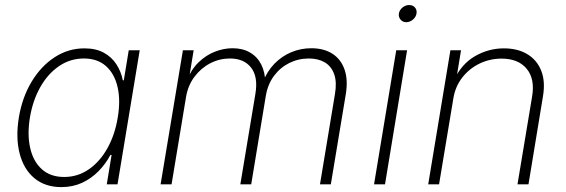

<svg xmlns="http://www.w3.org/2000/svg" viewBox="-20 -746 2291 777"><path d="M228.5 11.2Q162.6 11.2 119.4 -24.7Q76.2 -60.5 59.6 -124.3Q43 -188 56.2 -270Q69.8 -352.1 107.9 -415.3Q146 -478.5 201.2 -514.4Q256.3 -550.3 321.8 -550.3Q368.2 -550.3 400.1 -532.7Q432.1 -515.1 451.2 -485.6Q470.2 -456.1 477.1 -420.9H481L501 -542.5H545.4L455.6 0H412.1L431.6 -119.1H426.8Q408.2 -83.5 379.2 -53.7Q350.1 -23.9 312.3 -6.3Q274.4 11.2 228.5 11.2ZM239.7 -29.8Q294.9 -29.8 339.8 -61Q384.8 -92.3 415 -146.7Q445.3 -201.2 456.5 -270.5Q468.3 -339.8 455.8 -393.8Q443.4 -447.8 408.9 -478.5Q374.5 -509.3 319.3 -509.3Q263.7 -509.3 218.3 -478Q172.9 -446.8 142.6 -392.6Q112.3 -338.4 101.1 -270.5Q89.8 -202.1 102.1 -147.5Q114.3 -92.8 149.2 -61.3Q184.1 -29.8 239.7 -29.8Z M629.9 0 720.2 -542.5H763.7L743.2 -417.5L735.4 -418.9Q753.9 -465.3 784.2 -494.4Q814.5 -523.4 850.3 -537.1Q886.2 -550.8 920.9 -550.8Q962.4 -550.8 991.9 -533.4Q1021.5 -516.1 1037.4 -484.6Q1053.2 -453.1 1053.7 -410.2L1043.9 -413.6Q1060.5 -457 1090.3 -487.8Q1120.1 -518.6 1158.7 -534.7Q1197.3 -550.8 1239.7 -550.8Q1290.5 -550.8 1325.2 -528.6Q1359.9 -506.3 1374.5 -464.1Q1389.2 -421.9 1378.9 -361.8L1318.8 0H1274.9L1335.4 -364.7Q1343.8 -413.1 1332.5 -445.3Q1321.3 -477.5 1294.7 -493.4Q1268.1 -509.3 1230 -509.3Q1187.5 -509.3 1150.6 -491Q1113.8 -472.7 1088.6 -438.7Q1063.5 -404.8 1055.7 -357.9L996.6 0H952.6L1013.7 -367.2Q1024.9 -435.5 996.1 -472.4Q967.3 -509.3 910.6 -509.3Q868.7 -509.3 831.1 -490Q793.5 -470.7 767.1 -435.5Q740.7 -400.4 732.9 -353.5L674.3 0Z M1493.7 0 1583.5 -542.5H1627.4L1538.1 0ZM1624 -656.2Q1609.9 -656.2 1601.1 -666.5Q1592.3 -676.8 1594.2 -691.4Q1596.7 -705.6 1608.9 -715.6Q1621.1 -725.6 1635.7 -725.6Q1650.9 -725.6 1659.4 -715.6Q1668 -705.6 1665.5 -690.9Q1663.1 -676.8 1650.9 -666.5Q1638.7 -656.2 1624 -656.2Z M1814.9 -349.1 1756.8 0H1712.9L1802.7 -542.5H1845.7L1825.7 -420.4L1816.9 -421.4Q1848.1 -487.8 1902.8 -519Q1957.5 -550.3 2019 -550.3Q2075.2 -550.3 2114.3 -526.6Q2153.3 -502.9 2170.4 -459.5Q2187.5 -416 2177.2 -355.5L2118.7 0H2074.2L2133.3 -355Q2145.5 -426.3 2111.6 -467.5Q2077.6 -508.8 2009.8 -508.8Q1962.4 -508.8 1920.9 -488.8Q1879.4 -468.8 1851.1 -432.6Q1822.8 -396.5 1814.9 -349.1Z"/></svg>

Font: Inter 16pt ExtraLight
Style: Italic
Weight: 250
Italic angle: -9.3988°
Version: Version 4.001;git-66647c0bb